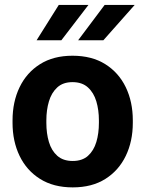

<svg xmlns="http://www.w3.org/2000/svg" viewBox="-20 -770 604 799"><path d="M32.2 -258.8V-269Q32.2 -346.2 61.5 -407Q90.8 -467.8 146.5 -502.9Q202.1 -538.1 281.7 -538.1Q362.3 -538.1 418.2 -502.9Q474.1 -467.8 503.4 -407Q532.7 -346.2 532.7 -269V-258.8Q532.7 -182.1 503.4 -121.3Q474.1 -60.5 418.5 -25.4Q362.8 9.8 282.7 9.8Q202.6 9.8 146.7 -25.4Q90.8 -60.5 61.5 -121.3Q32.2 -182.1 32.2 -258.8ZM172.9 -269V-258.8Q172.9 -214.8 183.6 -179Q194.3 -143.1 218.5 -121.6Q242.7 -100.1 282.7 -100.1Q322.3 -100.1 346.2 -121.6Q370.1 -143.1 380.9 -179Q391.6 -214.8 391.6 -258.8V-269Q391.6 -312 380.9 -348.1Q370.1 -384.3 345.9 -406.2Q321.8 -428.2 281.7 -428.2Q242.2 -428.2 218.3 -406.2Q194.3 -384.3 183.6 -348.1Q172.9 -312 172.9 -269ZM305.2 -602.5 415.5 -749.5H540.5L410.2 -602.5ZM132.3 -602.5 224.6 -749.5H348.1L235.4 -602.5Z"/></svg>

Font: Vazirmatn UI
Style: Bold
Weight: 700
Designer: Saber Rastikerdar
Foundry: Saber Rastikerdar
Version: Version 33.003